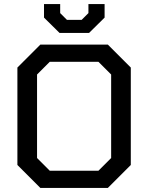

<svg xmlns="http://www.w3.org/2000/svg" viewBox="-20 -918 724 938"><path d="M65 -112V-588L177 -700H507L619 -588V-112L507 0H177ZM461 -84 523 -146V-554L461 -616H223L161 -554V-146L223 -84ZM195 -832V-898H274V-854L307 -821H379L412 -854V-898H491V-832L415 -757H271Z"/></svg>

Font: Chakra Petch Medium
Style: Regular
Weight: 500
Designer: Katatrad Aksorn Co.,Ltd.
Foundry: Cadson Demak Co.,Ltd.
Version: Version 1.000; ttfautohint (v1.6)